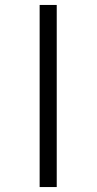

<svg xmlns="http://www.w3.org/2000/svg" viewBox="-20 -723 390 775"><path d="M140 -703H209V32H140Z"/></svg>

Font: Fusion Kai T
Style: Regular
Weight: 400
Designer: Fontworks Inc.
Version: Version 24.134;May 13, 2024